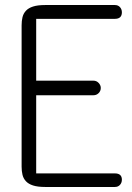

<svg xmlns="http://www.w3.org/2000/svg" viewBox="-20 -744 525 764"><path d="M160 0Q130 0 111.5 -6Q93 -12 83 -23Q73 -34 69.5 -48.5Q66 -63 66 -81V-643Q66 -661 69.5 -675.5Q73 -690 83 -701Q93 -712 111.5 -718Q130 -724 160 -724H437Q450 -724 457.5 -715.5Q465 -707 465 -695Q465 -669 437 -669H124V-423H352Q364 -423 372.5 -414Q381 -405 381 -394Q381 -382 372.5 -373.5Q364 -365 352 -365H124V-54H437Q465 -54 465 -29Q465 -17 457.5 -8.5Q450 0 437 0Z"/></svg>

Font: VDS
Style: Thin
Weight: 100
Width: 0
Designer: artmaker
Foundry: artmaker
Version: Version 1.000 2012 initial release